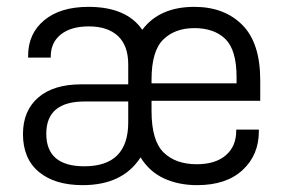

<svg xmlns="http://www.w3.org/2000/svg" viewBox="-20 -534 838 560"><path d="M422 -240V-210Q422 -124 457 -89.5Q492 -55 554 -55Q608 -55 638.5 -81Q669 -107 669 -153V-156H735V-151Q735 -82 687.5 -38Q640 6 555 6Q501 6 458.5 -13.5Q416 -33 390 -75Q338 6 221 6Q140 6 93.5 -32.5Q47 -71 47 -143Q47 -211 91.5 -249.5Q136 -288 217 -288H354V-346Q354 -401 324 -429Q294 -457 239 -457Q187 -457 157.5 -433.5Q128 -410 128 -369V-366H62V-371Q62 -436 109 -475Q156 -514 238 -514Q349 -514 395 -447Q445 -514 547 -514Q634 -514 686.5 -461.5Q739 -409 739 -300V-240ZM422 -302V-291H670V-309Q670 -388 637.5 -420Q605 -452 547 -452Q490 -452 456 -418.5Q422 -385 422 -302ZM354 -238H227Q115 -238 115 -144Q115 -49 226 -49Q354 -49 354 -177Z"/></svg>

Font: D-DIN
Style: Regular
Weight: 400
Designer: Charles Nix
Foundry: Datto Inc.
Version: Version 1.00